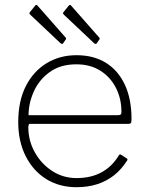

<svg xmlns="http://www.w3.org/2000/svg" viewBox="-20 -770 617 800"><path d="M98 -240Q98 -184 125 -135.5Q152 -87 197.5 -57.5Q243 -28 299 -28Q359 -28 403 -52Q447 -76 474 -121Q477 -126 479.5 -126.5Q482 -127 485 -125L508 -110Q514 -106 509 -100Q486 -64 455 -39.5Q424 -15 385 -2.5Q346 10 299 10Q227 10 172.5 -24Q118 -58 87 -119.5Q56 -181 56 -261Q56 -349 87.5 -411Q119 -473 174 -506.5Q229 -540 299 -540Q370 -540 421 -508.5Q472 -477 500 -417.5Q528 -358 528 -274Q528 -268 527 -261Q526 -254 515 -254H104Q101 -254 99.5 -249.5Q98 -245 98 -240ZM469 -290Q480 -290 483 -293Q486 -296 486 -304Q486 -359 463 -404Q440 -449 398 -475.5Q356 -502 298 -502Q232 -502 187.5 -470Q143 -438 121 -389Q99 -340 99 -290ZM127 -747Q132 -752 136 -747L253 -614Q258 -609 253 -604L244 -591Q242 -587 239 -587Q236 -587 232 -590L108 -707Q103 -712 102.5 -714Q102 -716 105 -720ZM267 -747Q272 -752 276 -747L393 -614Q398 -609 393 -604L384 -591Q382 -587 379 -587Q376 -587 372 -590L248 -707Q243 -712 242.5 -714Q242 -716 245 -720Z"/></svg>

Font: Libre Franklin Thin Thin
Style: Regular
Weight: 250
Version: Version 3.000